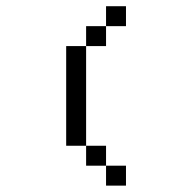

<svg xmlns="http://www.w3.org/2000/svg" viewBox="-20 -582 540 602"><path d="M312.5 -62.5H375V0H312.5ZM250 -125H312.5V-62.5H250ZM187.5 -437.5H250V-125H187.5ZM250 -500H312.5V-437.5H250ZM312.5 -562.5H375V-500H312.5Z"/></svg>

Font: Pixel Operator Mono
Style: Regular
Weight: 400
Monospace: yes
Designer: Jayvee Enaguas (HarvettFox96)
Version: 2016.04.25